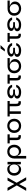

<svg xmlns="http://www.w3.org/2000/svg" viewBox="3076 -3877 1001 7193"><g transform="rotate(-90 3576.5 -280.5)"><path d="M23 -499H137L277 -244L410 -499H521L326 -157L532 200H421L276 -64L135 200H23L227 -152Z M824 10Q760 10 707.5 -23Q655 -56 623.5 -114.5Q592 -173 592 -249Q592 -325 623.5 -383.5Q655 -442 710 -475.5Q765 -509 833 -509Q914 -509 956 -467.5Q998 -426 1013 -360V-499H1109V0H1021Q1020 -3 1018.5 -21.5Q1017 -40 1015 -64Q1013 -88 1013 -109V-157Q1003 -114 980 -76Q957 -38 919 -14Q881 10 824 10ZM851 -73Q904 -73 940 -96.5Q976 -120 994.5 -159.5Q1013 -199 1013 -249Q1013 -329 971 -377.5Q929 -426 851 -426Q773 -426 730.5 -376Q688 -326 688 -249Q688 -197 709 -157.5Q730 -118 766.5 -95.5Q803 -73 851 -73Z M1519 11Q1462 11 1424 -13.5Q1386 -38 1363 -76Q1340 -114 1330 -157V200H1234V-246Q1234 -322 1266 -382Q1298 -442 1356 -475.5Q1414 -509 1492 -509Q1573 -509 1631 -475.5Q1689 -442 1720 -383Q1751 -324 1751 -249Q1751 -172 1719 -113.5Q1687 -55 1634.5 -22Q1582 11 1519 11ZM1492 -73Q1540 -73 1577 -95.5Q1614 -118 1634.5 -157.5Q1655 -197 1655 -249Q1655 -326 1612.5 -376Q1570 -426 1492 -426Q1422 -426 1376 -377.5Q1330 -329 1330 -249Q1330 -199 1348.5 -159.5Q1367 -120 1403 -96.5Q1439 -73 1492 -73Z M2015 -176Q2015 -118 2035.5 -100Q2056 -82 2111 -87V0Q2032 8 1991.5 -11Q1951 -30 1937 -72Q1923 -114 1923 -174V-417H1802V-499H2141V-417H2015Z M2459 11Q2385 11 2324.5 -20Q2264 -51 2228 -109Q2192 -167 2192 -248Q2192 -330 2228 -388.5Q2264 -447 2324.5 -478Q2385 -509 2459 -509Q2532 -509 2592 -478Q2652 -447 2688 -388.5Q2724 -330 2724 -248Q2724 -167 2688 -109Q2652 -51 2592 -20Q2532 11 2459 11ZM2459 -72Q2504 -72 2542.5 -92.5Q2581 -113 2604.5 -152.5Q2628 -192 2628 -248Q2628 -305 2604.5 -345Q2581 -385 2542.5 -406Q2504 -427 2459 -427Q2414 -427 2375 -406Q2336 -385 2312 -345Q2288 -305 2288 -248Q2288 -192 2311.5 -152.5Q2335 -113 2374 -92.5Q2413 -72 2459 -72Z M3285 -176Q3285 -118 3306 -100Q3327 -82 3381 -87V0Q3303 8 3262.5 -11Q3222 -30 3207.5 -72Q3193 -114 3193 -174V-417H3003V0H2908V-417H2811V-499H3388V-417H3285Z M3723 11Q3655 11 3599.5 -5.5Q3544 -22 3511.5 -54.5Q3479 -87 3479 -136Q3479 -171 3499.5 -196.5Q3520 -222 3554.5 -236.5Q3589 -251 3631 -254Q3569 -256 3529 -285.5Q3489 -315 3489 -360Q3489 -407 3521 -440.5Q3553 -474 3607.5 -491.5Q3662 -509 3730 -509Q3796 -509 3852 -488Q3908 -467 3946.5 -426Q3985 -385 3997 -327H3904Q3888 -374 3839.5 -400.5Q3791 -427 3728 -427Q3660 -427 3624 -404.5Q3588 -382 3588 -351Q3588 -315 3626 -301.5Q3664 -288 3715 -288H3819V-220H3709Q3652 -220 3615 -202.5Q3578 -185 3578 -150Q3578 -121 3598.5 -103.5Q3619 -86 3652 -79Q3685 -72 3723 -72Q3786 -72 3836 -93.5Q3886 -115 3909 -174H3997Q3972 -84 3897.5 -36.5Q3823 11 3723 11Z M4251 -176Q4251 -118 4271.5 -100Q4292 -82 4347 -87V0Q4268 8 4227.5 -11Q4187 -30 4173 -72Q4159 -114 4159 -174V-417H4038V-499H4377V-417H4251Z M4695 11Q4621 11 4560.5 -20Q4500 -51 4464 -109Q4428 -167 4428 -248Q4428 -329 4464 -385Q4500 -441 4560.5 -470Q4621 -499 4695 -499H4997V-416H4786Q4861 -398 4910.5 -345.5Q4960 -293 4960 -215Q4960 -147 4924 -96Q4888 -45 4828 -17Q4768 11 4695 11ZM4695 -72Q4740 -72 4778.5 -90Q4817 -108 4840.5 -144.5Q4864 -181 4864 -238Q4864 -295 4840.5 -334.5Q4817 -374 4778.5 -395Q4740 -416 4695 -416Q4650 -416 4611 -398Q4572 -380 4548 -342.5Q4524 -305 4524 -248Q4524 -191 4547.5 -152Q4571 -113 4610 -92.5Q4649 -72 4695 -72Z M5286 11Q5218 11 5162.5 -5.5Q5107 -22 5074.5 -54.5Q5042 -87 5042 -136Q5042 -171 5062.5 -196.5Q5083 -222 5117.5 -236.5Q5152 -251 5194 -254Q5132 -256 5092 -285.5Q5052 -315 5052 -360Q5052 -407 5084 -440.5Q5116 -474 5170.5 -491.5Q5225 -509 5293 -509Q5359 -509 5415 -488Q5471 -467 5509.5 -426Q5548 -385 5560 -327H5467Q5451 -374 5402.5 -400.5Q5354 -427 5291 -427Q5223 -427 5187 -404.5Q5151 -382 5151 -351Q5151 -315 5189 -301.5Q5227 -288 5278 -288H5382V-220H5272Q5215 -220 5178 -202.5Q5141 -185 5141 -150Q5141 -121 5161.5 -103.5Q5182 -86 5215 -79Q5248 -72 5286 -72Q5349 -72 5399 -93.5Q5449 -115 5472 -174H5560Q5535 -84 5460.5 -36.5Q5386 11 5286 11ZM5244 -601 5359 -761H5484L5331 -601Z M5814 -176Q5814 -118 5834.5 -100Q5855 -82 5910 -87V0Q5831 8 5790.5 -11Q5750 -30 5736 -72Q5722 -114 5722 -174V-417H5601V-499H5940V-417H5814Z M6246 11Q6178 11 6122.5 -5.5Q6067 -22 6034.5 -54.5Q6002 -87 6002 -136Q6002 -171 6022.5 -196.5Q6043 -222 6077.5 -236.5Q6112 -251 6154 -254Q6092 -256 6052 -285.5Q6012 -315 6012 -360Q6012 -407 6044 -440.5Q6076 -474 6130.5 -491.5Q6185 -509 6253 -509Q6319 -509 6375 -488Q6431 -467 6469.5 -426Q6508 -385 6520 -327H6427Q6411 -374 6362.5 -400.5Q6314 -427 6251 -427Q6183 -427 6147 -404.5Q6111 -382 6111 -351Q6111 -315 6149 -301.5Q6187 -288 6238 -288H6342V-220H6232Q6175 -220 6138 -202.5Q6101 -185 6101 -150Q6101 -121 6121.5 -103.5Q6142 -86 6175 -79Q6208 -72 6246 -72Q6309 -72 6359 -93.5Q6409 -115 6432 -174H6520Q6495 -84 6420.5 -36.5Q6346 11 6246 11Z M6851 11Q6777 11 6716.5 -20Q6656 -51 6620 -109Q6584 -167 6584 -248Q6584 -329 6620 -385Q6656 -441 6716.5 -470Q6777 -499 6851 -499H7153V-416H6942Q7017 -398 7066.5 -345.5Q7116 -293 7116 -215Q7116 -147 7080 -96Q7044 -45 6984 -17Q6924 11 6851 11ZM6851 -72Q6896 -72 6934.5 -90Q6973 -108 6996.5 -144.5Q7020 -181 7020 -238Q7020 -295 6996.5 -334.5Q6973 -374 6934.5 -395Q6896 -416 6851 -416Q6806 -416 6767 -398Q6728 -380 6704 -342.5Q6680 -305 6680 -248Q6680 -191 6703.5 -152Q6727 -113 6766 -92.5Q6805 -72 6851 -72Z"/></g></svg>

Font: Syne Medium
Style: Regular
Weight: 500
Designer: Lucas Descroix
Foundry: Bonjour Monde
Version: Version 2.200; ttfautohint (v1.8.4)